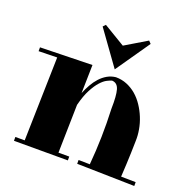

<svg xmlns="http://www.w3.org/2000/svg" viewBox="-114 -735 842 850"><g transform="rotate(20 306.5 -309.5)"><path d="M3.9 -429.2 249 -435.1 246.1 -301.8Q254.9 -323.7 266.4 -344Q277.8 -364.3 292.5 -380.4Q307.1 -396.5 325.2 -407Q343.3 -417.5 365.2 -419.9Q393.1 -419.9 417.5 -409.9Q441.9 -399.9 462.2 -382.6Q482.4 -365.2 498 -341.8Q513.7 -318.4 524.4 -292Q535.2 -265.6 540 -238Q544.9 -210.4 543.9 -184.1Q543.5 -156.7 542.5 -127.9Q541.5 -103 540.3 -73Q539.1 -43 537.1 -14.2L606 -13.2V4.9L335 -1V-19L388.2 -18.1Q399.9 -148.4 394 -282.2Q395.5 -343.3 387.5 -371.1Q379.4 -398.9 354 -399.9Q345.7 -397.5 332 -390.6Q318.4 -383.8 303 -366.9Q287.6 -350.1 272.2 -321Q256.8 -292 245.1 -246.1L240.2 -19H291V-1H37.1V-19H81.1L90.8 -413.1L3.9 -411.1ZM232.9 -610.8 244.1 -622.6 345.7 -561.5 447.8 -622.6 459 -610.8 348.1 -450.7Z"/></g></svg>

Font: Purple Purse
Style: Regular
Weight: 400
Designer: Astigmatic (AOETI)
Foundry: Astigmatic (AOETI)
Version: Version 1.000